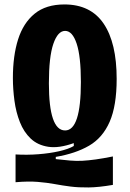

<svg xmlns="http://www.w3.org/2000/svg" viewBox="-20 -693 583 864"><path d="M488 139Q424 150 378.5 150.5Q333 151 297.5 146.5Q262 142 227 135.5Q192 129 150 125.5Q108 122 50 127V2Q102 5 153 1Q204 -3 246 -12.5Q288 -22 312 -36V-49Q245 -25 197 -32.5Q149 -40 118 -69.5Q87 -99 69.5 -143.5Q52 -188 45 -240Q38 -292 38 -342Q38 -442 61.5 -516Q85 -590 136 -631.5Q187 -673 270 -673Q388 -673 446.5 -586.5Q505 -500 505 -338Q505 -217 473.5 -145Q442 -73 381 -37.5Q320 -2 231 13V23Q267 27 295.5 29.5Q324 32 351 30.5Q378 29 410.5 24.5Q443 20 488 11ZM273 -106Q344 -106 344 -324Q344 -439 325 -496.5Q306 -554 273 -554Q240 -554 220 -495.5Q200 -437 200 -318Q200 -106 273 -106Z"/></svg>

Font: Bricolage Grotesque 12pt Condensed ExtraBold
Style: Regular
Weight: 800
Width: 3
Designer: Mathieu Triay
Foundry: Atelier Triay
Version: Version 1.001; ttfautohint (v1.8.4.7-5d5b);gftools[0.9.33.de